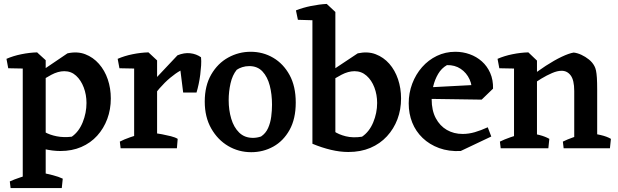

<svg xmlns="http://www.w3.org/2000/svg" viewBox="-20 -756 3153 979"><path d="M288 14Q248 14 203.5 3.5Q159 -7 116 -26L169 -111Q183 -97 208.5 -82.5Q234 -68 269.5 -61Q305 -54 346 -59Q382 -84 401.5 -132Q421 -180 421 -231Q421 -273 407 -310Q393 -347 368 -370Q343 -393 308 -393Q276 -393 241.5 -374.5Q207 -356 172 -332L163 -375L324 -484Q374 -495 414.5 -479.5Q455 -464 484.5 -430.5Q514 -397 529.5 -351.5Q545 -306 545 -254Q545 -198 527 -149.5Q509 -101 475.5 -64Q442 -27 394.5 -6.5Q347 14 288 14ZM34 203 30 169Q52 159 83.5 148.5Q115 138 137 131L124 203ZM184 203 193 124Q221 130 250 137.5Q279 145 300 155L295 203ZM96 203V-447L169 -489L213 -449V203ZM22 -408 13 -456Q47 -471 89 -479.5Q131 -488 170 -489L180 -458L123 -406Z M664 0V-447L737 -489L781 -448V0ZM744 -234 723 -302 885 -474Q919 -488 950 -484.5Q981 -481 1005 -464Q1007 -445 1005.5 -422Q1004 -399 1001 -375Q998 -351 993 -327.5Q988 -304 982 -284H914L900 -396Q875 -382 847.5 -359Q820 -336 793 -305Q766 -274 744 -234ZM589 -408 580 -456Q614 -471 656 -479.5Q698 -488 737 -489L745 -449L690 -406ZM595 0 591 -34Q612 -45 643.5 -56Q675 -67 697 -72L685 0ZM755 0 764 -77Q782 -76 805.5 -71.5Q829 -67 851 -61.5Q873 -56 886 -48L882 0Z M1261 20Q1197 20 1143.5 -11.5Q1090 -43 1057 -101Q1024 -159 1024 -238Q1024 -319 1057 -376Q1090 -433 1143.5 -462.5Q1197 -492 1258 -492Q1321 -492 1373 -461.5Q1425 -431 1456.5 -373.5Q1488 -316 1488 -233Q1488 -150 1456.5 -93.5Q1425 -37 1373.5 -8.5Q1322 20 1261 20ZM1270 -53Q1290 -53 1311 -60Q1335 -76 1347 -103Q1359 -130 1363 -161.5Q1367 -193 1367 -222Q1367 -275 1355.5 -319.5Q1344 -364 1318.5 -391.5Q1293 -419 1251 -419Q1232 -419 1215 -413.5Q1198 -408 1187 -400Q1165 -373 1155.5 -331Q1146 -289 1146 -245Q1146 -195 1159 -151Q1172 -107 1199.5 -80Q1227 -53 1270 -53Z M1756 19Q1714 19 1667.5 8Q1621 -3 1573 -23L1646 -121Q1658 -104 1682.5 -87Q1707 -70 1743.5 -61Q1780 -52 1826 -59Q1863 -84 1883 -132Q1903 -180 1903 -231Q1903 -273 1889 -310Q1875 -347 1849 -370Q1823 -393 1788 -393Q1756 -393 1721.5 -375Q1687 -357 1652 -333L1643 -377L1804 -484Q1855 -495 1895.5 -479.5Q1936 -464 1965 -431Q1994 -398 2009.5 -352Q2025 -306 2025 -254Q2025 -197 2006.5 -148Q1988 -99 1953 -61Q1918 -23 1868.5 -2Q1819 19 1756 19ZM1573 -23V-693L1646 -736L1690 -695V-45ZM1499 -655 1489 -703Q1524 -717 1566 -725.5Q1608 -734 1646 -736L1654 -695L1600 -652Z M2329 14Q2268 17 2219 -1Q2170 -19 2135 -52.5Q2100 -86 2082 -131Q2064 -176 2064 -229Q2064 -282 2082 -329.5Q2100 -377 2132 -413.5Q2164 -450 2207.5 -471Q2251 -492 2302 -492Q2340 -492 2375 -479.5Q2410 -467 2437 -443Q2464 -419 2479.5 -384Q2495 -349 2494 -304L2385 -276Q2390 -317 2374.5 -351Q2359 -385 2329 -405Q2299 -425 2259 -424Q2231 -408 2214 -379Q2197 -350 2189 -316Q2181 -282 2181 -250Q2181 -193 2202 -153.5Q2223 -114 2258.5 -93.5Q2294 -73 2339 -73Q2370 -73 2401 -82Q2432 -91 2467 -107L2485 -60ZM2436 -248 2160 -252 2156 -310 2459 -326 2494 -304Z M2601 0V-447L2674 -489L2718 -447V0ZM2908 0V-292Q2908 -348 2889.5 -372Q2871 -396 2842 -395Q2822 -395 2795 -383.5Q2768 -372 2740 -355Q2712 -338 2688 -320L2674 -356Q2719 -392 2763 -420.5Q2807 -449 2844 -466.5Q2881 -484 2905 -488Q2924 -486 2944.5 -476.5Q2965 -467 2983 -452.5Q3001 -438 3011 -419Q3016 -410 3019 -396Q3022 -382 3023.5 -359Q3025 -336 3025 -299V0ZM2526 -408 2517 -456Q2551 -471 2593 -479.5Q2635 -488 2674 -489L2682 -449L2627 -406ZM2533 0 2529 -34Q2551 -45 2582.5 -56Q2614 -67 2636 -72L2623 0ZM2666 0 2675 -79Q2702 -75 2731 -67.5Q2760 -60 2781 -48L2776 0ZM2854 0 2850 -34Q2872 -45 2903.5 -56Q2935 -67 2957 -72L2944 0ZM2973 0 2982 -79Q3010 -75 3042.5 -67.5Q3075 -60 3095 -48L3090 0Z"/></svg>

Font: Eczar Medium
Style: Regular
Weight: 500
Designer: Vaibhav Singh
Foundry: Rosetta Type Foundry
Version: Version 2.000